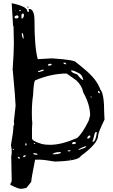

<svg xmlns="http://www.w3.org/2000/svg" viewBox="-20 -1023 709 1210"><path d="M53.7 -1002.9Q151.4 -982.4 151.4 -953.1L156.2 -948.2H160.2L163.1 -951.2V-953.1L160.2 -964.8L161.1 -966.8H163.1Q197.3 -966.8 197.3 -893.6Q197.3 -725.6 217.8 -650.4H221.7L306.6 -655.3Q460.9 -645.5 460.9 -627.9Q464.8 -627.9 513.7 -585.9Q589.8 -523.4 612.3 -459Q636.7 -433.6 636.7 -310.5L638.7 -269.5Q598.6 -186.5 598.6 -169.9Q598.6 -119.1 489.3 -40Q475.6 -8.8 325.2 -4.9Q256.8 -16.6 231.4 -16.6H201.2Q176.8 105.5 176.8 123L147.5 160.2Q127 167 110.4 167Q94.7 167 44.9 141.6V136.7Q53.7 124 53.7 114.3V109.4L50.8 -37.1L53.7 -55.7V-81.1L48.8 -107.4Q64.5 -194.3 64.5 -226.6L69.3 -240.2L67.4 -257.8L78.1 -354.5V-360.4Q78.1 -388.7 60.5 -580.1V-582L58.6 -584L60.5 -592.8V-597.7Q67.4 -692.4 67.4 -751L65.4 -852.5L64.5 -859.4H62.5ZM160.2 -980.5V-976.6L153.3 -975.6L151.4 -976.6V-978.5L153.3 -980.5ZM74.2 -960V-958H78.1V-960ZM99.6 -955.1V-953.1H110.4V-960H105.5ZM115.2 -930.7V-908.2L119.1 -905.3Q130.9 -913.1 130.9 -927.7Q130.9 -936.5 126 -937.5H122.1ZM71.3 -912.1 76.2 -907.2H89.8L96.7 -914.1V-920.9L91.8 -925.8H89.8Q71.3 -925.8 71.3 -912.1ZM117.2 -809.6Q121.1 -780.3 127 -780.3H128.9V-782.2Q127 -814.5 120.1 -814.5Q117.2 -814.5 117.2 -809.6ZM379.9 -627.9V-625Q382.8 -618.2 395.5 -618.2H397.5V-621.1L390.6 -627.9ZM281.2 -613.3 284.2 -609.4H293L304.7 -613.3V-620.1L297.9 -621.1Q285.2 -621.1 281.2 -613.3ZM219.7 -573.2V-568.4H221.7Q255.9 -575.2 255.9 -580.1V-584H253.9Q240.2 -584 219.7 -573.2ZM427.7 -579.1Q427.7 -565.4 465.8 -554.7Q494.1 -518.6 504.9 -518.6V-520.5Q498 -548.8 481.4 -559.6Q445.3 -579.1 433.6 -579.1ZM180.7 -308.6Q180.7 -268.6 183.6 -247.1L181.6 -212.9V-151.4Q181.6 -133.8 245.1 -115.2Q262.7 -110.4 296.9 -110.4Q367.2 -110.4 465.8 -153.3Q499 -180.7 539.1 -262.7L547.9 -294.9Q547.9 -363.3 504.9 -440.4Q496.1 -483.4 461.9 -515.6L400.4 -559.6Q304.7 -559.6 204.1 -517.6Q192.4 -517.6 188.5 -422.9Q180.7 -376 180.7 -308.6ZM597.7 -450.2V-445.3Q597.7 -435.5 607.4 -435.5H609.4V-436.5Q609.4 -446.3 600.6 -450.2ZM550.8 -415V-411.1L554.7 -408.2H557.6V-411.1L554.7 -415ZM563.5 -130.9V-128.9Q583 -128.9 590.8 -190.4H582Q577.1 -190.4 566.4 -139.6Q563.5 -139.6 563.5 -130.9ZM530.3 -153.3V-151.4L534.2 -148.4Q549.8 -155.3 549.8 -165L545.9 -168.9H541Q530.3 -162.1 530.3 -153.3ZM434.6 -121.1V-117.2L438.5 -114.3H440.4Q459 -116.2 459 -122.1L454.1 -127.9H447.3Q437.5 -127.9 434.6 -121.1ZM192.4 -122.1V-121.1Q194.3 -115.2 202.1 -115.2V-117.2Q201.2 -122.1 192.4 -122.1ZM139.6 -117.2V-108.4L142.6 -105.5H144.5L147.5 -108.4V-110.4Q147.5 -119.1 142.6 -121.1ZM475.6 -83V-78.1Q519.5 -90.8 523.4 -98.6V-101.6Q511.7 -101.6 475.6 -83ZM60.5 -85V-81.1L64.5 -78.1H67.4V-81.1L64.5 -85ZM407.2 -73.2V-69.3H419.9L424.8 -74.2V-76.2H411.1ZM311.5 -52.7 313.5 -50.8H327.1Q358.4 -52.7 363.3 -60.5V-64.5H358.4Q325.2 -64.5 311.5 -52.7ZM190.4 -57.6V-53.7Q190.4 -48.8 212.9 -46.9H215.8V-50.8Q215.8 -55.7 199.2 -57.6ZM126 -33.2 130.9 -32.2Q142.6 -36.1 142.6 -43.9H135.7Q126 -43.9 126 -33.2ZM92.8 -33.2V-28.3L98.6 -23.4H105.5V-28.3L98.6 -35.2ZM420.9 -21.5V-18.6H424.8V-21.5Z"/></svg>

Font: Love Ya Like A Sister
Style: Regular
Weight: 400
Designer: Kimberly Geswein
Foundry: Kimberly Geswein
Version: Version 1.002 2007